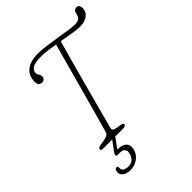

<svg xmlns="http://www.w3.org/2000/svg" viewBox="-271 -863 1199 1199"><g transform="rotate(-45 329.0 -263.0)"><path d="M251 -56Q247 -37.5 274 -33L315 -26Q333 -22.5 329 -11Q325 0 303 0H127Q108 0 110 -13Q111 -23.5 136 -28L173 -34Q190.5 -37 200 -43.2Q209.5 -49.5 214 -66Q219 -83 230.8 -124.8Q242.5 -166.5 258.2 -223.8Q274 -281 291.5 -345Q309 -409 326 -471Q343 -533 357 -584.5Q371 -636 380 -667.5Q348 -673 318 -677Q288 -681 264.5 -681Q206 -681 184.8 -667.2Q163.5 -653.5 163.5 -630Q163.5 -621 171 -610.2Q178.5 -599.5 178.5 -586Q178.5 -577 171 -569Q163.5 -561 150.5 -561Q120.5 -561 120.5 -599Q120.5 -648 155.5 -678Q190.5 -708 261.5 -708Q291 -708 332.2 -702.5Q373.5 -697 416.5 -690Q459.5 -683 495.2 -677.5Q531 -672 549.5 -672Q571.5 -672 583 -678Q594.5 -684 599 -693.5Q603 -702.5 604.2 -709Q605.5 -715.5 606.5 -719Q612.5 -742 634.5 -742Q658.5 -742 658.5 -709Q658.5 -679.5 633.5 -659.8Q608.5 -640 565.5 -640Q539.5 -640 499.2 -646.8Q459 -653.5 415 -661.5Q406.5 -630.5 392 -578.2Q377.5 -526 360.2 -463.2Q343 -400.5 325.5 -335.5Q308 -270.5 292.5 -212.8Q277 -155 266 -113.2Q255 -71.5 251 -56ZM214.5 -8.5H242L186.5 67H192.5Q231 67 249.5 86.2Q268 105.5 259.5 139.5Q250.5 174 221.2 195.2Q192 216.5 154 216.5Q121.5 216.5 101.2 200Q81 183.5 88 157.5Q92 141.5 104 141.5Q116.5 141.5 114.5 154.5Q112.5 174.5 126.8 182.8Q141 191 160.5 191Q209.5 191 222.5 140.5Q228.5 118.5 219.2 105.2Q210 92 185 92H165Q154 92 153.2 84.2Q152.5 76.5 159 67Z"/></g></svg>

Font: Fraunces 9pt SuperSoft Thin
Style: Italic
Weight: 100
Italic angle: -16°
Version: Version 1.000;[0bf87f6ff]